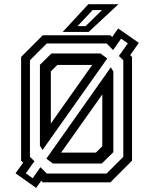

<svg xmlns="http://www.w3.org/2000/svg" viewBox="-20 -868 735 914"><path d="M152 26.5 54 -43 90.5 -94 80.5 -103V-597L183.5 -700H505.5L514 -692L542.5 -732.5L641 -664L600 -605.5L608.5 -597V-103L505.5 0H183.5L176.5 -7.5ZM271 -141.5H436.5L467 -172V-418.5ZM232 -89.5 200.5 -112.5 507.5 -547.5 519.5 -528V-143.5L464.5 -89.5ZM135.5 -19.5 172.5 -72 202.5 -42H487.5L567 -121.5V-581L546 -601.5L588.5 -661.5L556.5 -684L518.5 -629.5L487.5 -661H202.5L122.5 -581V-121.5L144 -100.5L103 -43ZM182.5 -154 170 -174.5V-559.5L225 -613.5H458.5L490.5 -589.5ZM222 -280 419 -559H253L222 -528ZM278.5 -716 400.5 -848H544L402 -716ZM349 -743.5H387.5L465.5 -820H421Z"/></svg>

Font: Tourney Medium
Style: Regular
Weight: 500
Designer: Tyler Finck
Foundry: Etcetera Type Co
Version: Version 1.015